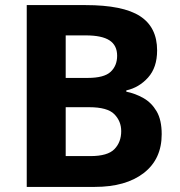

<svg xmlns="http://www.w3.org/2000/svg" viewBox="-20 -734 705 754"><path d="M316 -714Q463 -714 530 -670.5Q597 -627 597 -536Q597 -469 561.5 -429.5Q526 -390 476 -379V-374Q511 -367 543 -349Q575 -331 595 -297Q615 -263 615 -207Q615 -109 544.5 -54.5Q474 0 352 0H85V-714ZM324 -428Q389 -428 414.5 -452Q440 -476 440 -515Q440 -556 410 -575.5Q380 -595 317 -595H238V-428ZM238 -313V-121H335Q403 -121 429.5 -148.5Q456 -176 456 -219Q456 -258 429 -285.5Q402 -313 330 -313Z"/></svg>

Font: Noto Sans Thai Looped
Style: Bold
Weight: 700
Designer: Sasikarn Vongin, Ben Mitchell
Foundry: The Fontpad Ltd
Version: Version 1.001; ttfautohint (v1.8.4.7-5d5b)